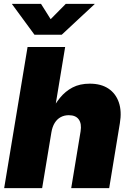

<svg xmlns="http://www.w3.org/2000/svg" viewBox="-20 -970 672 990"><path d="M245.1 -288.1 197.3 0H1.5L122.1 -727.5H315.9L259.8 -388.2H240.2Q261.7 -431.6 289.3 -465.6Q316.9 -499.5 354.2 -519Q391.6 -538.6 442.9 -538.6Q501 -538.6 539.1 -513.2Q577.1 -487.8 592.8 -441.9Q608.4 -396 598.1 -335L543 0H347.2L395.5 -292.5Q401.9 -332 386.2 -354Q370.6 -376 334.5 -376Q311.5 -376 293 -366Q274.4 -356 262.2 -336.4Q250 -316.9 245.1 -288.1ZM191.4 -950.2 241.2 -871.1 319.3 -950.2H468.3L467.8 -948.7L298.3 -791H157.7L42 -948.7V-950.2Z"/></svg>

Font: Inter 24pt Black
Style: Italic
Weight: 900
Italic angle: -9.3988°
Designer: Rasmus Andersson
Foundry: rsms
Version: Version 4.001;git-66647c0bb